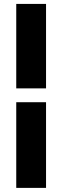

<svg xmlns="http://www.w3.org/2000/svg" viewBox="-20 -730 310 957"><path d="M209.5 -710.5V-289.5H61V-710.5ZM209.5 -220.5V206.5H61V-220.5Z"/></svg>

Font: Anek Devanagari ExtraBold
Style: Regular
Weight: 800
Designer: Kailash Malviya (Devanagari) & Yesha Goshar (Latin)
Foundry: Ek Type
Version: Version 1.003